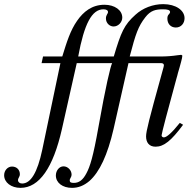

<svg xmlns="http://www.w3.org/2000/svg" viewBox="-167 -701 931 928"><path d="M211 -428C240 -586 277 -656 333 -656C347 -656 355 -651 355 -643C355 -634 345 -629 345 -612C345 -588 364 -573 382 -573C405 -573 424 -594 424 -616C424 -652 387 -678 338 -678C277 -678 236 -644 206 -601C173 -554 156 -499 134 -428H41L34 -396H125L37 24C14 132 -18 186 -60 186C-72 186 -80 179 -80 170C-80 159 -71 154 -71 141C-71 120 -86 104 -109 104C-130 104 -147 123 -147 146C-147 181 -113 207 -68 207C23 207 90 109 132 -76L204 -396H375C367 -381 344 -285 309 -88C283 59 268 104 251 136C234 169 215 183 190 183C175 183 170 180 170 170C170 167 171 164 174 159C178 152 179 148 179 143C179 122 161 103 140 103C119 103 103 124 103 147C103 183 136 207 181 207C212 207 239 196 265 174C314 131 353 48 382 -78L454 -396H609C620 -396 625 -393 625 -386C625 -382 625 -380 613 -338C554 -125 539 -66 539 -42C539 -13 553 8 585 8C625 8 661 -21 718 -98L702 -107C663 -58 638 -37 625 -37C619 -37 614 -41 614 -47C614 -55 646 -176 686 -322C691 -340 689 -331 693 -348C698 -366 704 -384 708 -401L709 -405C712 -416 714 -425 714 -430V-433L709 -436C705 -436 701 -435 691 -434C664 -430 637 -428 610 -428H460C489 -539 501 -573 535 -617C561 -651 586 -656 621 -656C642 -656 655 -653 655 -643C655 -640 654 -638 651 -634C644 -627 642 -622 642 -611C642 -586 658 -568 683 -568C708 -568 725 -588 725 -613C725 -651 683 -681 622 -681C572 -681 523 -662 488 -630C433 -581 418 -546 383 -428Z"/></svg>

Font: XITS
Style: Italic
Weight: 400
Italic angle: -16.33°
Designer: MicroPress Inc., with final additions and corrections provided by Coen Hoffman, Elsevier (retired)
Version: Version 1.107